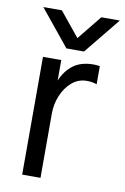

<svg xmlns="http://www.w3.org/2000/svg" viewBox="-82 -765 532 814"><g transform="rotate(10 183.5 -357.5)"><path d="M72.4 0 72.6 -507H151.3V0ZM316.8 -509.9V-432Q305.8 -435.8 295.4 -437.4Q285.1 -439 273.7 -439Q237.1 -439 209.6 -415.2Q182 -391.4 166.7 -354.4Q151.3 -317.3 151.3 -276.7L128.1 -293.9Q129.4 -353.1 145.4 -402.8Q161.4 -452.6 196.6 -482.5Q231.7 -512.4 289.1 -512.4Q295.9 -512.4 302.6 -511.9Q309.2 -511.4 316.8 -509.9ZM164.2 -559.5H240L366.8 -715.2H287.1L202.5 -610.5L117.2 -715.2H37.4Z"/></g></svg>

Font: Hind Variable Light
Style: Regular
Weight: 300
Designer: Manushi Parikh, Satya Rajpurohit
Foundry: Indian Type Foundry
Version: Version 3.000